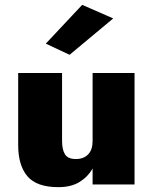

<svg xmlns="http://www.w3.org/2000/svg" viewBox="-20 -761 630 792"><path d="M447 -685 267 -535 169 -581 319 -741ZM236 -180Q236 -144 248 -124.5Q260 -105 293 -105Q325 -105 343.5 -124Q362 -143 362 -180V-460H535V0H362V-66Q342 -31 307.5 -10Q273 11 221 11Q131 11 93 -34Q55 -79 55 -162V-460H236Z"/></svg>

Font: Jost* Heavy
Style: Regular
Weight: 800
Version: Version 3.7